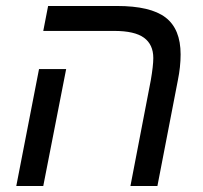

<svg xmlns="http://www.w3.org/2000/svg" viewBox="-20 -619 674 639"><path d="M124 0H34.2L109.9 -389.2H200.2ZM414.1 0 481.9 -352.1Q490.2 -400.4 490.2 -425.8Q490.2 -470.7 459.2 -493.4Q428.2 -516.1 359.9 -516.1H124L140.1 -599.1H369.1Q481 -599.1 531 -560.8Q581.1 -522.5 581.1 -438Q581.1 -396.5 571.8 -351.1L503.9 0Z"/></svg>

Font: Liberation Sans
Style: Italic
Weight: 400
Italic angle: -12°
Designer: Steve Matteson
Foundry: Ascender Corporation
Version: Version 2.1.5